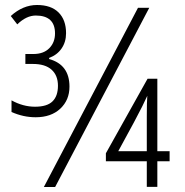

<svg xmlns="http://www.w3.org/2000/svg" viewBox="-20 -745 738 765"><path d="M22.9 -681.2Q71.3 -725.1 127.4 -725.1Q183.6 -725.1 213.4 -695.3Q243.2 -665.5 243.2 -612.8Q243.2 -577.6 225.3 -551.8Q207.5 -525.9 175.8 -514.2V-509.8Q256.8 -487.3 256.8 -399.9Q256.8 -346.2 220.2 -312Q183.6 -277.8 122.1 -277.8Q72.8 -277.8 25.9 -298.8V-345.2Q71.8 -319.8 119.6 -319.8Q167.5 -319.8 189.2 -341.1Q210.9 -362.3 210.9 -403.3Q210.9 -444.3 185.5 -467.3Q160.2 -490.2 110.8 -490.2H81.1V-529.8H112.8Q153.8 -529.8 176.5 -553Q199.2 -576.2 199.2 -611.8Q199.2 -647.5 179.9 -665.3Q160.6 -683.1 122.8 -683.1Q85 -683.1 48.8 -647.9ZM199.7 0H154.8L529.8 -713.9H574.7ZM606.9 -142.6H655.8V-102.5H606.9V-0.5H564.9V-102.5H401.9V-134.3L567.9 -431.2H606.9ZM564.9 -142.6V-280.3Q564.9 -342.3 566.9 -363.3Q564.5 -357.4 546.1 -319.8Q527.8 -282.2 451.2 -142.6Z"/></svg>

Font: Open Sans Hebrew Condensed Light
Style: Regular
Weight: 300
Width: 3
Foundry: Ascender Corporation, Yanek Iontef
Version: Version 2.001;PS 002.001;hotconv 1.0.70;makeotf.lib2.5.58329